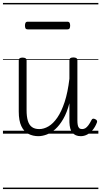

<svg xmlns="http://www.w3.org/2000/svg" viewBox="-20 -905 686 1300"><path d="M240 17Q203 17 172.5 1.5Q142 -14 124.5 -51Q107 -88 107 -150V-496Q107 -506 113.5 -510.5Q120 -515 132 -515Q146 -515 153 -510.5Q160 -506 160 -496V-159Q160 -116 168.5 -87.5Q177 -59 196 -45Q215 -31 246 -31Q277 -31 308.5 -49.5Q340 -68 368 -108.5Q396 -149 417.5 -214Q439 -279 450 -372V-497Q450 -507 456.5 -511.5Q463 -516 477 -516Q490 -516 497 -511.5Q504 -507 504 -497V-90Q504 -72 506.5 -58.5Q509 -45 516 -38Q523 -31 536 -31Q548 -31 558 -37Q568 -43 578.5 -57Q589 -71 600 -93Q604 -101 610.5 -101.5Q617 -102 625 -98Q634 -94 636.5 -87.5Q639 -81 636 -75Q625 -46 607.5 -25Q590 -4 569.5 6.5Q549 17 527 17Q508 17 494 11Q480 5 470 -6.5Q460 -18 455.5 -36Q451 -54 450 -77V-206Q433 -142 408 -99Q383 -56 354.5 -30.5Q326 -5 296 6Q266 17 240 17ZM168 -706Q157 -706 153 -712.5Q149 -719 149 -731Q149 -744 153 -751Q157 -758 168 -758H436Q447 -758 451 -751Q455 -744 455 -731Q455 -719 451 -712.5Q447 -706 436 -706ZM0 365H646V375H0ZM0 -20H646V0H0ZM0 -505H646V-500H0ZM0 -885H646V-875H0Z"/></svg>

Font: Playwrite GB S Guides
Style: Regular
Weight: 400
Designer: Veronika Burian, José Scaglione
Foundry: TypeTogether
Version: Version 1.003